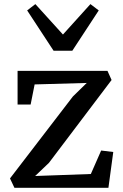

<svg xmlns="http://www.w3.org/2000/svg" viewBox="-20 -892 584 912"><path d="M392 -498 144.5 -491 125.5 -395.5H63.5V-555.5H490.5L510 -512L212.5 -118.5L147 -56L411.5 -65.5L460.5 -177L518 -170L495 0H48.5L27.5 -44.5L326 -433.5ZM234.5 -651 109 -842.5 148 -872.5 279 -728 409.5 -872.5 449 -842.5 323.5 -651Z"/></svg>

Font: Merriweather Light 18pt
Style: Regular
Weight: 400
Version: Version 2.100